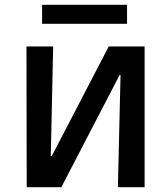

<svg xmlns="http://www.w3.org/2000/svg" viewBox="-20 -778 699 798"><path d="M91 0 90 -585H201L191 -129H195L432 -585H581V0H470L481 -466H477L235 0ZM155 -679V-758H508V-679Z"/></svg>

Font: Ruda
Style: Bold
Weight: 700
Designer: Mariela Monsalve and Angelina Sanchez
Foundry: Mariela Monsalve and Angelina Sanchez
Version: Version 2.000